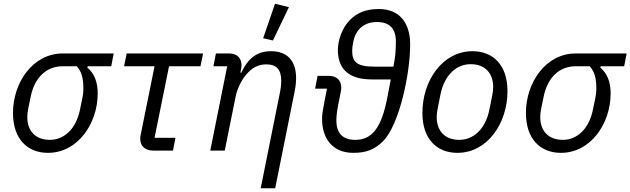

<svg xmlns="http://www.w3.org/2000/svg" viewBox="-20 -800 3349 1020"><path d="M571 -448 584 -516H313C155 -516 49 -362 49 -200C49 -60 127 12 235 12C393 12 499 -143 499 -304C499 -366 480 -411 444 -441L446 -448ZM388 -448C414 -418 423 -386 423 -326C423 -311 421 -296 418 -281L405 -218C384 -113 319 -57 245 -57C167 -57 125 -106 125 -178C125 -193 127 -208 130 -223L143 -286C164 -391 229 -448 313 -448Z M899 0 912 -68H801L878 -448H1045L1059 -516H653L639 -448H801L728 -87C726 -77 725 -70 725 -63C725 -26 748 0 795 0Z M1515 -762 1441 -780 1378 -597 1430 -585ZM1174 0 1232 -288C1240 -329 1266 -383 1300 -417C1328 -445 1358 -458 1395 -458C1450 -458 1474 -429 1474 -371C1474 -359 1473 -338 1469 -318L1365 200H1442L1546 -318C1551 -343 1553 -366 1553 -385C1553 -474 1509 -528 1420 -528C1346 -528 1298 -491 1262 -414H1257L1259 -424C1262 -438 1263 -446 1263 -453C1263 -490 1241 -516 1197 -516H1127L1114 -448H1187L1097 0Z M1667 -397 1654 -329H1717L1704 -263C1694 -211 1691 -190 1691 -168C1691 -64 1747 12 1857 12C1923 12 1969 -4 2015 -50C2100 -135 2159 -404 2159 -564C2159 -678 2103 -752 1993 -752C1927 -752 1879 -734 1839 -694C1797 -652 1775 -585 1775 -535C1775 -453 1813 -378 1955 -378H2056L2038 -284C2007 -120 1956 -57 1867 -57C1801 -57 1767 -92 1767 -160C1767 -182 1770 -208 1776 -240L1790 -310C1792 -320 1793 -328 1793 -334C1793 -371 1771 -397 1727 -397ZM1851 -529C1851 -543 1852 -555 1857 -579C1870 -643 1913 -683 1983 -683C2049 -683 2083 -648 2083 -580C2083 -536 2080 -498 2074 -468L2070 -446H1968C1876 -446 1851 -471 1851 -529Z M2410 12C2568 12 2676 -143 2676 -316C2676 -456 2598 -528 2490 -528C2332 -528 2224 -373 2224 -200C2224 -60 2302 12 2410 12ZM2420 -57C2342 -57 2300 -106 2300 -178C2300 -193 2302 -208 2305 -223L2320 -298C2341 -403 2406 -459 2480 -459C2558 -459 2600 -410 2600 -338C2600 -323 2598 -308 2595 -293L2580 -218C2559 -113 2494 -57 2420 -57Z M3296 -448 3309 -516H3038C2880 -516 2774 -362 2774 -200C2774 -60 2852 12 2960 12C3118 12 3224 -143 3224 -304C3224 -366 3205 -411 3169 -441L3171 -448ZM3113 -448C3139 -418 3148 -386 3148 -326C3148 -311 3146 -296 3143 -281L3130 -218C3109 -113 3044 -57 2970 -57C2892 -57 2850 -106 2850 -178C2850 -193 2852 -208 2855 -223L2868 -286C2889 -391 2954 -448 3038 -448Z"/></svg>

Font: Braiins Sans
Style: Italic
Weight: 400
Italic angle: -11.31°
Designer: Mike Abbink, Paul van der Laan, Pieter van Rosmalen, Jiri Chlebus, Lubos Buracinsky
Foundry: Bold Monday, Sudetype
Version: Version 1.000;hotconv 1.0.109;makeotfexe 2.5.65596